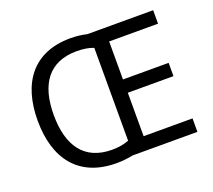

<svg xmlns="http://www.w3.org/2000/svg" viewBox="-123 -887 1175 1059"><g transform="rotate(-20 464.0 -357.5)"><path d="M386 -725C167 -725 61 -580 61 -359C61 -137 168 10 391 10C425 10 458 6 488 0H868V-79H581V-334H849V-412H581V-635H868V-714H482C453 -721 420 -725 386 -725ZM394 -646C431 -646 464 -641 492 -630V-85C465 -74 430 -68 393 -68C230 -68 155 -178 155 -358C155 -538 230 -646 394 -646Z"/></g></svg>

Font: Noto Sans Math
Style: Regular
Weight: 400
Designer: Monotype Design Team, Delve Withrington, Jeff Kellem
Foundry: Monotype Imaging Inc., Delve Fonts LLC
Version: Version 3.000